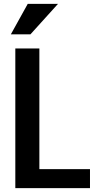

<svg xmlns="http://www.w3.org/2000/svg" viewBox="-20 -970 523 990"><path d="M59 0V-720H183V0ZM121 0V-98H444V0ZM137 -793H36L123 -950H279Z"/></svg>

Font: Instrument Sans SemiCondensed SemiBold
Style: Regular
Weight: 600
Width: 4
Designer: Rodrigo Fuenzalida
Foundry: fragTYPE
Version: Version 1.000;gftools[0.9.28]